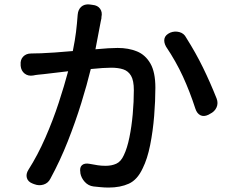

<svg xmlns="http://www.w3.org/2000/svg" viewBox="-20 -811 1040 865"><path d="M747 -664Q767 -672 788 -666.5Q809 -661 819 -641Q862 -573 894.5 -506.5Q927 -440 956 -367Q964 -346 955.5 -327Q947 -308 926 -298L919 -294Q898 -284 882.5 -292Q867 -300 860 -322Q835 -399 804 -466.5Q773 -534 728 -601Q717 -621 721 -637.5Q725 -654 747 -664ZM73 -519Q71 -542 84.5 -556Q98 -570 120 -570Q128 -570 139.5 -570.5Q151 -571 165 -571Q189 -572 227 -574.5Q265 -577 308 -581Q318 -630 322.5 -667Q327 -704 330 -745Q332 -768 346 -780.5Q360 -793 383 -791L397 -789Q420 -787 431 -771.5Q442 -756 437 -734Q437 -730 437 -729Q437 -728 434 -715L410 -589Q441 -592 467 -593.5Q493 -595 510 -595Q559 -595 597 -579.5Q635 -564 657.5 -525Q680 -486 680 -416Q680 -357 674.5 -288.5Q669 -220 656.5 -157.5Q644 -95 623 -53Q599 -1 560.5 16.5Q522 34 469 34Q450 34 431 32Q412 30 401 29Q378 26 362 8.5Q346 -9 342 -31V-34Q338 -57 349.5 -67Q361 -77 383 -73Q405 -69 420.5 -66.5Q436 -64 456 -64Q483 -64 504 -73.5Q525 -83 538 -112Q553 -143 563 -192Q573 -241 578 -297Q583 -353 583 -405Q583 -448 570.5 -469.5Q558 -491 535.5 -498.5Q513 -506 481 -506Q465 -506 441.5 -504.5Q418 -503 389 -500Q372 -430 346 -346Q320 -262 285.5 -174.5Q251 -87 207 -6Q197 14 176.5 20.5Q156 27 135 19L127 16Q106 8 101 -9.5Q96 -27 108 -46Q150 -112 184.5 -191Q219 -270 244.5 -348Q270 -426 287 -490L177 -477Q166 -476 152 -474.5Q138 -473 130 -471Q107 -467 91 -479.5Q75 -492 73 -515Z"/></svg>

Font: Chiron GoRound TC M
Style: Regular
Weight: 500
Designer: Ryoko NISHIZUKA 西塚涼子 (kana, bopomofo & ideographs); Paul D. Hunt (Latin, Greek & Cyrillic); Sandoll Communications 산돌커뮤니
Foundry: Adobe
Version: Version 1.000;hotconv 1.1.1;makeotfexe 2.6.0